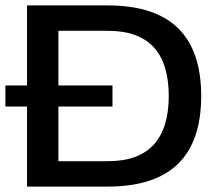

<svg xmlns="http://www.w3.org/2000/svg" viewBox="-41 -690 797 710"><path d="M357 -670H59V-374H-21V-296H59V0H357C588 0 703 -111 703 -335C703 -559 588 -670 357 -670ZM175 -94V-296H375V-374H175V-576H359C509 -576 583 -495 583 -335C583 -176 509 -94 359 -94Z"/></svg>

Font: LT Wave Medium
Style: Regular
Weight: 500
Designer: Daniel Lyons
Version: Version 2.5 (Glyphs App)